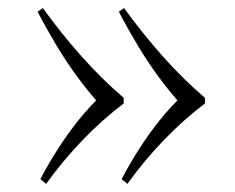

<svg xmlns="http://www.w3.org/2000/svg" viewBox="-20 -515 581 475"><path d="M295 -60 281 -72Q302 -112 325.5 -148.5Q349 -185 375.5 -218Q402 -251 431 -278V-253Q402 -285 374.5 -322Q347 -359 322 -400.5Q297 -442 274 -486L287 -495Q331 -434 381.5 -377Q432 -320 487 -273V-259Q434 -219 385 -168Q336 -117 295 -60ZM94 -60 80 -72Q101 -112 124.5 -148.5Q148 -185 174.5 -218Q201 -251 230 -278V-253Q201 -285 173.5 -322Q146 -359 121 -400.5Q96 -442 73 -486L86 -495Q130 -434 180.5 -377Q231 -320 286 -273V-259Q233 -219 184 -168Q135 -117 94 -60Z"/></svg>

Font: Savate ExtraLight
Style: Regular
Weight: 200
Designer: Max Esnée
Foundry: Plomb Type
Version: Version 2.000